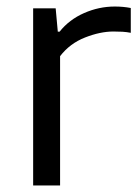

<svg xmlns="http://www.w3.org/2000/svg" viewBox="-20 -568 428 588"><path d="M81.5 0V-542.5H150.5L157 -471H162.5Q192 -508 237.5 -528Q283 -548 331.5 -548Q357.5 -548 380.5 -543.5V-467.5Q368 -470 354.8 -470.8Q341.5 -471.5 327.5 -471.5Q287 -471.5 240.5 -453.2Q194 -435 164 -396V0Z"/></svg>

Font: Encode Sans SmExp
Style: Regular
Weight: 400
Width: 6
Designer: Multiple Designers
Foundry: Impallari Type
Version: Version 3.002; ttfautohint (v1.8.3) -l 8 -r 50 -G 200 -x 14 